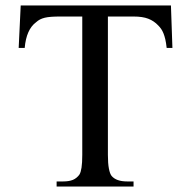

<svg xmlns="http://www.w3.org/2000/svg" viewBox="-20 -682 698 702"><path d="M589.4 -506.8Q587.4 -524.9 584.5 -537.8Q581.5 -550.8 577.6 -560.3Q573.7 -569.8 569.1 -576.4Q564.5 -583 558.6 -588.9Q543 -605.5 522.2 -613.5Q501.5 -621.6 468.3 -621.6H374.5V-115.7Q374.5 -84.5 378.2 -65.4Q381.8 -46.4 388.2 -38.6Q405.3 -18.6 444.8 -18.6H468.3V0H187V-18.6H210.9Q232.4 -18.6 246.6 -24.4Q260.7 -30.3 270.5 -43.9Q275.4 -51.8 278.1 -69.1Q280.8 -86.4 280.8 -115.7V-621.6H201.7Q181.6 -621.6 167.7 -620.6Q153.8 -619.6 143.8 -617.2Q133.8 -614.7 126.2 -610.8Q118.7 -606.9 111.8 -600.6Q76.2 -574.2 70.3 -506.8H48.3L55.7 -662.1H605L610.4 -506.8Z"/></svg>

Font: BabelStone Roman
Style: Regular
Weight: 400
Designer: Walt Agee, Victor Gaultney, Peter Martin, Debbi Hosken, Becca Hirsbrunner (SIL); Andrew West (BabelStone)
Foundry: BabelStone
Version: Version 16.000